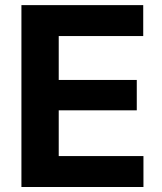

<svg xmlns="http://www.w3.org/2000/svg" viewBox="-20 -748 647 768"><path d="M65.7 0V-727.5H552.9V-603.8H214.9V-428.2H527.1V-306.7H214.9V-123.7H553.8V0Z"/></svg>

Font: Adwaita Sans
Style: Regular
Weight: 400
Designer: Rasmus Andersson
Foundry: rsms
Version: Version 4.001;git-9221beed3